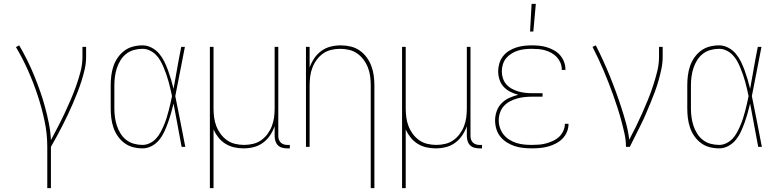

<svg xmlns="http://www.w3.org/2000/svg" viewBox="-20 -764 4040 999"><path d="M226 215V0Q226 -69 211.5 -136.5Q197 -204 175.5 -269Q154 -334 126 -397Q98 -460 63 -519L80 -528Q102 -490 121.5 -451Q141 -412 157.5 -371.5Q174 -331 188.5 -290Q203 -249 214.5 -206.5Q226 -164 234.5 -121Q243 -78 245 -35Q263 -69 281 -103.5Q299 -138 315.5 -173Q332 -208 347.5 -244Q363 -280 376 -316.5Q389 -353 399 -391Q409 -429 409 -468V-520H428V-468Q428 -436 421 -405Q414 -374 404.5 -344Q395 -314 383.5 -284.5Q372 -255 359.5 -226Q347 -197 333.5 -168.5Q320 -140 305.5 -111.5Q291 -83 276 -55.5Q261 -28 245 0V215Z M722 8Q696 8 671.5 1.5Q647 -5 627 -20Q607 -35 592.5 -56Q578 -77 570 -101Q562 -125 559 -150Q556 -175 556 -200V-320Q556 -345 559 -370Q562 -395 570 -419Q578 -443 592.5 -464Q607 -485 627 -500Q647 -515 671.5 -521.5Q696 -528 722 -528Q746 -528 769 -516Q792 -504 808 -485Q824 -466 835 -443.5Q846 -421 854.5 -397.5Q863 -374 870 -350.5Q877 -327 883 -302Q893 -357 902.5 -411.5Q912 -466 923 -520H942Q929 -456 917 -391.5Q905 -327 892 -264Q906 -198 918.5 -132Q931 -66 944 0H925Q914 -56 904 -112.5Q894 -169 883 -225Q877 -200 870 -175.5Q863 -151 854.5 -127Q846 -103 835.5 -80Q825 -57 809 -37Q793 -17 770 -4.5Q747 8 722 8ZM722 -10Q741 -10 759.5 -19Q778 -28 791.5 -42.5Q805 -57 814.5 -74.5Q824 -92 832 -110.5Q840 -129 846 -148Q852 -167 857 -186Q862 -205 866.5 -224.5Q871 -244 875 -264Q871 -283 866.5 -302Q862 -321 857 -339.5Q852 -358 845.5 -376.5Q839 -395 831.5 -413Q824 -431 814.5 -448Q805 -465 791 -479Q777 -493 759 -501.5Q741 -510 722 -510Q699 -510 677 -504Q655 -498 637 -484Q619 -470 607 -450.5Q595 -431 588 -409.5Q581 -388 578 -365.5Q575 -343 575 -320V-200Q575 -177 578 -154.5Q581 -132 588 -110.5Q595 -89 607 -69.5Q619 -50 637 -36Q655 -22 677 -16Q699 -10 722 -10Z M1072 215V-520H1091V-200Q1091 -177 1094 -153.5Q1097 -130 1105.5 -108Q1114 -86 1128 -67Q1142 -48 1161 -34.5Q1180 -21 1203.5 -15.5Q1227 -10 1250 -10Q1273 -10 1296.5 -15.5Q1320 -21 1339 -34.5Q1358 -48 1372 -67Q1386 -86 1394.5 -108Q1403 -130 1406 -153.5Q1409 -177 1409 -200V-520H1428V-56Q1428 -47 1431 -38Q1434 -29 1440.5 -22.5Q1447 -16 1456 -13Q1465 -10 1474 -10H1488V8H1474Q1461 8 1448 4.5Q1435 1 1426 -8Q1417 -17 1413 -30Q1409 -43 1409 -56V-107Q1400 -82 1385 -59.5Q1370 -37 1348 -21Q1326 -5 1300 1.5Q1274 8 1247 8Q1222 8 1198 2.5Q1174 -3 1153 -16Q1132 -29 1116.5 -48.5Q1101 -68 1091 -90V215Z M1909 215V-320Q1909 -343 1906 -366.5Q1903 -390 1894.5 -412Q1886 -434 1872 -453Q1858 -472 1839 -485.5Q1820 -499 1796.5 -504.5Q1773 -510 1750 -510Q1727 -510 1703.5 -504.5Q1680 -499 1661 -485.5Q1642 -472 1628 -453Q1614 -434 1605.5 -412Q1597 -390 1594 -366.5Q1591 -343 1591 -320V0H1572V-520H1591V-413Q1600 -438 1615 -460.5Q1630 -483 1652 -499Q1674 -515 1700 -521.5Q1726 -528 1753 -528Q1779 -528 1804.5 -522Q1830 -516 1851 -501.5Q1872 -487 1887.5 -466Q1903 -445 1912 -421Q1921 -397 1924.5 -371.5Q1928 -346 1928 -320V215Z M2072 215V-520H2091V-200Q2091 -177 2094 -153.5Q2097 -130 2105.5 -108Q2114 -86 2128 -67Q2142 -48 2161 -34.5Q2180 -21 2203.5 -15.5Q2227 -10 2250 -10Q2273 -10 2296.5 -15.5Q2320 -21 2339 -34.5Q2358 -48 2372 -67Q2386 -86 2394.5 -108Q2403 -130 2406 -153.5Q2409 -177 2409 -200V-520H2428V-56Q2428 -47 2431 -38Q2434 -29 2440.5 -22.5Q2447 -16 2456 -13Q2465 -10 2474 -10H2488V8H2474Q2461 8 2448 4.5Q2435 1 2426 -8Q2417 -17 2413 -30Q2409 -43 2409 -56V-107Q2400 -82 2385 -59.5Q2370 -37 2348 -21Q2326 -5 2300 1.5Q2274 8 2247 8Q2222 8 2198 2.5Q2174 -3 2153 -16Q2132 -29 2116.5 -48.5Q2101 -68 2091 -90V215Z M2747 8Q2725 8 2702 5.5Q2679 3 2657.5 -4Q2636 -11 2616.5 -23.5Q2597 -36 2583 -53.5Q2569 -71 2562.5 -93Q2556 -115 2556 -138Q2556 -162 2564.5 -186Q2573 -210 2590.5 -227.5Q2608 -245 2630.5 -255Q2653 -265 2677 -271Q2656 -276 2636 -286Q2616 -296 2601 -312Q2586 -328 2579 -349.5Q2572 -371 2572 -393Q2572 -413 2578 -433.5Q2584 -454 2596.5 -470.5Q2609 -487 2627 -498.5Q2645 -510 2665 -516.5Q2685 -523 2705.5 -525.5Q2726 -528 2747 -528Q2767 -528 2787 -526Q2807 -524 2826 -518Q2845 -512 2863 -502Q2881 -492 2894 -477Q2907 -462 2914.5 -443Q2922 -424 2922 -404V-400H2903V-403Q2903 -421 2896 -437.5Q2889 -454 2877 -467Q2865 -480 2849.5 -488.5Q2834 -497 2817 -502Q2800 -507 2782.5 -508.5Q2765 -510 2747 -510Q2729 -510 2710.5 -508Q2692 -506 2674.5 -500.5Q2657 -495 2641 -485Q2625 -475 2613.5 -461Q2602 -447 2596.5 -429Q2591 -411 2591 -392Q2591 -374 2597 -356Q2603 -338 2615 -324.5Q2627 -311 2643.5 -302Q2660 -293 2677.5 -288Q2695 -283 2713.5 -281Q2732 -279 2750 -279H2803V-261H2750Q2730 -261 2710 -259Q2690 -257 2670.5 -251.5Q2651 -246 2633 -236.5Q2615 -227 2601.5 -212Q2588 -197 2581.5 -177.5Q2575 -158 2575 -138Q2575 -118 2581.5 -98.5Q2588 -79 2600.5 -63.5Q2613 -48 2630.5 -37Q2648 -26 2667.5 -20Q2687 -14 2707 -12Q2727 -10 2747 -10Q2766 -10 2785 -11.5Q2804 -13 2822 -18Q2840 -23 2857.5 -31Q2875 -39 2888.5 -51.5Q2902 -64 2910.5 -82Q2919 -100 2919 -118V-120H2938V-118Q2938 -97 2929.5 -77Q2921 -57 2906 -42Q2891 -27 2871.5 -17Q2852 -7 2831.5 -1.5Q2811 4 2789.5 6Q2768 8 2747 8ZM2738 -600 2746 -744H2768L2755 -600Z M3237 0Q3237 -34 3229.5 -68Q3222 -102 3213 -135.5Q3204 -169 3193.5 -201.5Q3183 -234 3171.5 -266.5Q3160 -299 3147.5 -331Q3135 -363 3121.5 -395Q3108 -427 3093.5 -458Q3079 -489 3063 -520L3080 -528Q3100 -489 3118 -449.5Q3136 -410 3152.5 -369.5Q3169 -329 3184 -288Q3199 -247 3212.5 -205.5Q3226 -164 3237.5 -122Q3249 -80 3254 -37Q3272 -71 3289 -105.5Q3306 -140 3321.5 -175Q3337 -210 3351.5 -245.5Q3366 -281 3378 -317.5Q3390 -354 3399.5 -392Q3409 -430 3409 -468V-520H3428V-468Q3428 -437 3421.5 -406Q3415 -375 3406.5 -345Q3398 -315 3387 -285.5Q3376 -256 3364 -227Q3352 -198 3339.5 -169Q3327 -140 3313 -112Q3299 -84 3285 -56Q3271 -28 3257 0Z M3722 8Q3696 8 3671.5 1.5Q3647 -5 3627 -20Q3607 -35 3592.5 -56Q3578 -77 3570 -101Q3562 -125 3559 -150Q3556 -175 3556 -200V-320Q3556 -345 3559 -370Q3562 -395 3570 -419Q3578 -443 3592.5 -464Q3607 -485 3627 -500Q3647 -515 3671.5 -521.5Q3696 -528 3722 -528Q3746 -528 3769 -516Q3792 -504 3808 -485Q3824 -466 3835 -443.5Q3846 -421 3854.5 -397.5Q3863 -374 3870 -350.5Q3877 -327 3883 -302Q3893 -357 3902.5 -411.5Q3912 -466 3923 -520H3942Q3929 -456 3917 -391.5Q3905 -327 3892 -264Q3906 -198 3918.5 -132Q3931 -66 3944 0H3925Q3914 -56 3904 -112.5Q3894 -169 3883 -225Q3877 -200 3870 -175.5Q3863 -151 3854.5 -127Q3846 -103 3835.5 -80Q3825 -57 3809 -37Q3793 -17 3770 -4.5Q3747 8 3722 8ZM3722 -10Q3741 -10 3759.5 -19Q3778 -28 3791.5 -42.5Q3805 -57 3814.5 -74.5Q3824 -92 3832 -110.5Q3840 -129 3846 -148Q3852 -167 3857 -186Q3862 -205 3866.5 -224.5Q3871 -244 3875 -264Q3871 -283 3866.5 -302Q3862 -321 3857 -339.5Q3852 -358 3845.5 -376.5Q3839 -395 3831.5 -413Q3824 -431 3814.5 -448Q3805 -465 3791 -479Q3777 -493 3759 -501.5Q3741 -510 3722 -510Q3699 -510 3677 -504Q3655 -498 3637 -484Q3619 -470 3607 -450.5Q3595 -431 3588 -409.5Q3581 -388 3578 -365.5Q3575 -343 3575 -320V-200Q3575 -177 3578 -154.5Q3581 -132 3588 -110.5Q3595 -89 3607 -69.5Q3619 -50 3637 -36Q3655 -22 3677 -16Q3699 -10 3722 -10Z"/></svg>

Font: Iosevka Term Curly Thin
Style: Regular
Weight: 100
Designer: Belleve Invis
Foundry: Belleve Invis
Version: Version 32.3.0